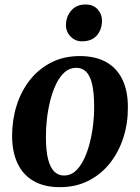

<svg xmlns="http://www.w3.org/2000/svg" viewBox="-20 -800 608 834"><path d="M326.5 -556.5Q394.5 -556.5 441 -530.5Q487.5 -504.5 511.5 -455Q535.5 -405.5 535.5 -334.5Q536 -265 516 -202.5Q496 -140 457.8 -91.5Q419.5 -43 364.5 -15Q309.5 13 240 13Q173 13 126.8 -13.2Q80.5 -39.5 56.8 -89Q33 -138.5 32.5 -208.5Q32.5 -279 52.2 -341.8Q72 -404.5 110.2 -452.8Q148.5 -501 203 -528.8Q257.5 -556.5 326.5 -556.5ZM311 -505.5Q282.5 -505.5 261 -486.5Q239.5 -467.5 224 -435.5Q208.5 -403.5 198.5 -364Q188.5 -324.5 183.8 -282.8Q179 -241 179.5 -203.5Q179.5 -144.5 189 -108Q198.5 -71.5 216 -54.5Q233.5 -37.5 258.5 -37.5Q286.5 -37.5 307.8 -56.8Q329 -76 344.5 -108Q360 -140 370 -179.5Q380 -219 384.8 -260.8Q389.5 -302.5 389 -340.5Q388.5 -399.5 379.8 -435.8Q371 -472 353.8 -488.8Q336.5 -505.5 311 -505.5ZM336 -620.5Q306 -620.5 285.8 -642.2Q265.5 -664 266.5 -693Q267.5 -729.5 290.2 -755Q313 -780.5 351 -780.5Q385.5 -780.5 404.5 -759Q423.5 -737.5 423 -710Q423 -672.5 401 -646.5Q379 -620.5 336 -620.5Z"/></svg>

Font: Merriweather 48pt
Style: Bold Italic
Weight: 700
Italic angle: -7.8°
Version: Version 2.101